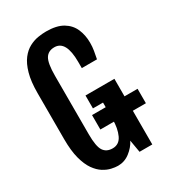

<svg xmlns="http://www.w3.org/2000/svg" viewBox="-202 -952 965 1070"><g transform="rotate(-30 280.5 -416.5)"><path d="M238.8 7.8Q221.2 7.8 197 2.4Q172.9 -2.9 147.7 -18.6Q122.6 -34.2 100.8 -64.9Q79.1 -95.7 65.7 -146Q52.2 -196.3 52.2 -271.5V-566.9Q52.2 -642.1 66.4 -692.1Q80.6 -742.2 103.8 -772.2Q127 -802.2 155.3 -817.1Q183.6 -832 211.9 -836.7Q240.2 -841.3 264.2 -841.3Q332 -841.3 371.8 -817.4Q411.6 -793.5 429 -753.2Q446.3 -712.9 446.3 -664.6Q446.3 -637.7 442.4 -615Q438.5 -592.3 433.1 -564.9H335.4V-605Q335.4 -742.2 260.7 -742.2Q220.7 -742.2 202.6 -712.2Q184.6 -682.1 184.6 -602.1V-226.1Q184.6 -148.4 203.1 -119.9Q221.7 -91.3 261.7 -91.3Q303.7 -91.3 322.8 -132.1Q341.8 -172.9 341.8 -232.9V-339.4H276.9V-422.4H462.9V0H380.9L367.2 -79.6Q349.6 -44.9 315.4 -18.6Q281.2 7.8 238.8 7.8ZM253.9 -216.8V-309.6H546.9V-216.8Z"/></g></svg>

Font: Fjalla One
Style: Regular
Weight: 400
Designer: Irina Smirnova, Eben Sorkin
Foundry: Sorkin Type
Version: Version 1.002; ttfautohint (v1.8.4.7-5d5b);gftools[0.9.25]